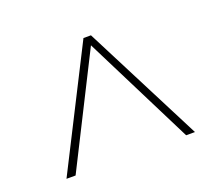

<svg xmlns="http://www.w3.org/2000/svg" viewBox="-83 -689 767 674"><g transform="rotate(-20 300.0 -352.0)"><path d="M313 -574 540 -130H507L301 -541L94 -130H60L285 -574Z"/></g></svg>

Font: Livvic Thin
Style: Regular
Weight: 250
Designer: Jacques Le Bailly, Baron von Fonthausen
Version: Version 1.001; ttfautohint (v1.8.2)